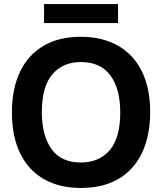

<svg xmlns="http://www.w3.org/2000/svg" viewBox="-20 -920 802 950"><path d="M380 10Q275 10 198.5 -33Q122 -76 80.5 -160Q39 -244 39 -364Q39 -480 78.5 -563.5Q118 -647 194 -692.5Q270 -738 380 -738Q485 -738 562 -695Q639 -652 681 -569Q723 -486 723 -365Q723 -250 683.5 -165.5Q644 -81 567.5 -35.5Q491 10 380 10ZM380 -116Q471 -116 523 -177Q575 -238 575 -364Q575 -480 526.5 -546.5Q478 -613 380 -613Q291 -613 239 -552Q187 -491 187 -365Q187 -250 234.5 -183Q282 -116 380 -116ZM198 -806V-900H564V-806Z"/></svg>

Font: BDO Grotesk DemiBold
Style: Regular
Weight: 600
Designer: Deni Anggara
Foundry: Lokal Container
Version: Version 2.000